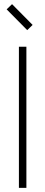

<svg xmlns="http://www.w3.org/2000/svg" viewBox="-20 -904 218 924"><path d="M111 -759 137 -784 38 -884 12 -859ZM107 0V-679H71V0Z"/></svg>

Font: Rawengulk
Style: Regular
Weight: 400
Version: Version 0.9